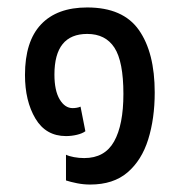

<svg xmlns="http://www.w3.org/2000/svg" viewBox="-20 -485 486 515"><path d="M222 10Q204 10 186.5 6.5Q169 3 157 -1V-70Q165 -66 178.5 -63.5Q192 -61 206 -61Q261 -61 286 -105.5Q311 -150 311 -233Q311 -320 287 -357Q263 -394 214 -394Q126 -394 126 -285Q126 -242 140 -218.5Q154 -195 175 -195Q180 -195 186 -196Q192 -197 196 -199L209 -133Q201 -127 186.5 -123.5Q172 -120 157 -120Q103 -120 75 -167Q47 -214 47 -284Q47 -374 90 -419.5Q133 -465 214 -465Q310 -465 352.5 -404.5Q395 -344 395 -237Q395 -167 377.5 -111Q360 -55 322 -22.5Q284 10 222 10Z"/></svg>

Font: Noto Sans Thai Cond
Style: Regular
Weight: 400
Width: 3
Designer: Monotype Design Team
Foundry: Monotype Imaging Inc.
Version: Version 2.002; ttfautohint (v1.8.4.7-5d5b)